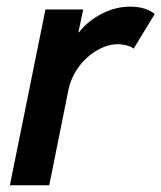

<svg xmlns="http://www.w3.org/2000/svg" viewBox="-20 -549 478 569"><path d="M114.7 -521H226.6L212.4 -453.6H214.4Q239.7 -486.3 280.8 -507.8Q321.8 -529.3 366.2 -529.3Q391.6 -529.3 410.4 -522.7Q429.2 -516.1 438.5 -507.3L376 -404.8Q370.1 -410.2 356.4 -414.1Q342.8 -418 329.1 -418Q299.8 -418 268.6 -400.4Q237.3 -382.8 213.6 -351.1Q189.9 -319.3 182.1 -279.3L126 0H9.3Z"/></svg>

Font: Reddit Sans Chocolate SemiBold
Style: Italic
Weight: 600
Italic angle: -11.25°
Designer: Stephen Hutchings
Version: Version 1.013